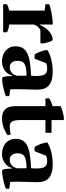

<svg xmlns="http://www.w3.org/2000/svg" viewBox="632 -1300 679 1984"><g transform="rotate(90 972.0 -307.5)"><path d="M290 -385Q278 -379 262 -365Q246 -351 233 -319V-63Q253 -61 273 -55.5Q293 -50 313 -39V0H23V-39Q41 -49 57 -54Q73 -59 89 -63V-429L23 -437V-476Q39 -483 62.5 -489Q86 -495 111 -499.5Q136 -504 159.5 -507Q183 -510 199 -512H233V-379H237Q245 -401 260.5 -425Q276 -449 297 -469Q318 -489 342 -500.5Q366 -512 391 -512Q393 -512 395 -512Q406 -498 414 -472.5Q422 -447 427 -424V-385Z M676 -68Q697 -68 712 -76Q727 -84 737.5 -95Q748 -106 753.5 -119Q759 -132 762 -142V-242Q715 -241 685 -236Q655 -231 638 -219.5Q621 -208 614.5 -190.5Q608 -173 608 -148Q608 -110 626 -89Q644 -68 676 -68ZM901 -145Q901 -123 901.5 -107Q902 -91 904 -73L973 -63V-28Q961 -22 940.5 -16Q920 -10 897.5 -4.5Q875 1 853 4.5Q831 8 814 10H780Q770 -13 768 -36Q766 -59 765 -92H760Q755 -72 743 -53.5Q731 -35 712.5 -20.5Q694 -6 669 3Q644 12 613 12Q580 12 552 2Q524 -8 503 -26Q482 -44 470 -69.5Q458 -95 458 -127Q458 -172 475 -201Q492 -230 528.5 -248.5Q565 -267 622.5 -276Q680 -285 762 -289Q765 -319 765 -343Q765 -389 755 -415Q740 -455 690 -455Q659 -455 633 -445L586 -325H542Q534 -337 526.5 -352.5Q519 -368 512.5 -385.5Q506 -403 501.5 -421Q497 -439 495 -456Q533 -482 593 -497Q653 -512 720 -512Q777 -512 813 -499.5Q849 -487 869.5 -465.5Q890 -444 898 -415Q906 -386 906 -353Q906 -293 903.5 -244.5Q901 -196 901 -145Z M996 -476Q1034 -500 1076 -510V-591Q1082 -597 1096.5 -602.5Q1111 -608 1127.5 -612.5Q1144 -617 1160 -621Q1176 -625 1186 -627H1220V-500H1352V-437H1220V-178Q1220 -116 1235.5 -92Q1251 -68 1287 -68Q1305 -68 1327.5 -70.5Q1350 -73 1369 -80L1376 -47Q1367 -38 1349.5 -28Q1332 -18 1309.5 -9Q1287 0 1260.5 6Q1234 12 1205 12Q1140 12 1108 -22Q1076 -56 1076 -132V-437H996Z M1632 -68Q1653 -68 1668 -76Q1683 -84 1693.5 -95Q1704 -106 1709.5 -119Q1715 -132 1718 -142V-242Q1671 -241 1641 -236Q1611 -231 1594 -219.5Q1577 -208 1570.5 -190.5Q1564 -173 1564 -148Q1564 -110 1582 -89Q1600 -68 1632 -68ZM1857 -145Q1857 -123 1857.5 -107Q1858 -91 1860 -73L1929 -63V-28Q1917 -22 1896.5 -16Q1876 -10 1853.5 -4.5Q1831 1 1809 4.5Q1787 8 1770 10H1736Q1726 -13 1724 -36Q1722 -59 1721 -92H1716Q1711 -72 1699 -53.5Q1687 -35 1668.5 -20.5Q1650 -6 1625 3Q1600 12 1569 12Q1536 12 1508 2Q1480 -8 1459 -26Q1438 -44 1426 -69.5Q1414 -95 1414 -127Q1414 -172 1431 -201Q1448 -230 1484.5 -248.5Q1521 -267 1578.5 -276Q1636 -285 1718 -289Q1721 -319 1721 -343Q1721 -389 1711 -415Q1696 -455 1646 -455Q1615 -455 1589 -445L1542 -325H1498Q1490 -337 1482.5 -352.5Q1475 -368 1468.5 -385.5Q1462 -403 1457.5 -421Q1453 -439 1451 -456Q1489 -482 1549 -497Q1609 -512 1676 -512Q1733 -512 1769 -499.5Q1805 -487 1825.5 -465.5Q1846 -444 1854 -415Q1862 -386 1862 -353Q1862 -293 1859.5 -244.5Q1857 -196 1857 -145Z"/></g></svg>

Font: PTSerif
Style: Bold
Weight: 700
Designer: A.Korolkova, O.Umpeleva, V.Yefimov
Foundry: ParaType Ltd
Version: Version 1.000W OFL; ttfautohint (v1.2) -l 8 -r 50 -G 200 -x 